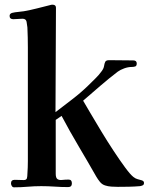

<svg xmlns="http://www.w3.org/2000/svg" viewBox="-20 -796 635 820"><path d="M595 -15Q595 -7 589.5 -4.5Q584 -2 578 -1Q554 1 530 1.5Q506 2 483 2Q470 2 455.5 1Q441 0 429 -4Q416 -8 407 -19Q398 -30 391 -42Q354 -107 316 -171Q278 -235 243 -301L218 -284V-54Q218 -36 225.5 -31Q233 -26 245.5 -27.5Q258 -29 273 -29Q287 -29 287 -13Q287 3 271 3Q242 3 213.5 1Q185 -1 156 -1Q127 -1 98 1.5Q69 4 40 4Q34 4 30.5 -1.5Q27 -7 27 -13Q27 -28 43 -28Q53 -28 62 -27.5Q71 -27 81 -27Q93 -27 95 -35Q97 -43 97 -53Q98 -67 98.5 -81Q99 -95 99 -108V-593Q99 -615 98.5 -636Q98 -657 97 -679Q96 -690 93.5 -703Q91 -716 76 -716Q66 -716 56.5 -715Q47 -714 37 -714Q21 -714 21 -728Q21 -738 32 -741Q44 -744 57 -745Q70 -746 82 -748Q110 -753 137.5 -760Q165 -767 193 -774Q196 -775 198.5 -775.5Q201 -776 204 -776Q219 -776 219 -763Q219 -651 218 -539.5Q217 -428 217 -317Q252 -344 288 -371.5Q324 -399 356 -430Q371 -445 387 -460.5Q403 -476 415 -493Q423 -504 424.5 -514.5Q426 -525 429.5 -532Q433 -539 446 -539Q472 -539 498 -538.5Q524 -538 549 -538Q564 -538 564 -525Q564 -514 557 -512Q550 -510 542 -510Q527 -510 510.5 -504Q494 -498 483 -490Q445 -461 408.5 -429.5Q372 -398 335 -366Q345 -349 365.5 -314Q386 -279 412 -236Q438 -193 465 -152Q492 -111 514.5 -80.5Q537 -50 550 -40Q559 -33 567 -31Q575 -29 585 -26Q595 -23 595 -15Z"/></svg>

Font: Kaisei Opti
Style: Bold
Weight: 700
Designer: Font-Kai, 金井和夫
Foundry: KAZUO KANAI
Version: Version 5.003